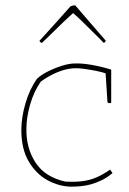

<svg xmlns="http://www.w3.org/2000/svg" viewBox="-20 -694 482 720"><path d="M246 6Q201 5 158.5 -18Q116 -41 88 -88Q60 -135 60 -207Q60 -253 75.5 -306.5Q91 -360 119 -399Q134 -413 158.5 -425.5Q183 -438 211 -447Q239 -456 261 -456Q288 -457 325 -450.5Q362 -444 397 -433V-308L387 -307L383 -311L376 -419Q362 -424 339 -428.5Q316 -433 293.5 -436Q271 -439 256 -438Q225 -436 192.5 -422Q160 -408 133 -388Q107 -351 93 -302Q79 -253 79 -211Q78 -138 113.5 -84Q149 -30 225 -13Q264 -11 292 -15Q320 -19 343.5 -29.5Q367 -40 393 -58L402 -45Q383 -29 363 -19Q343 -9 322 -3Q304 2 285 4Q266 6 246 6ZM159 -554 137 -533Q130 -535 128 -541Q160 -576 187.5 -606.5Q215 -637 244 -670Q248 -672 252.5 -673Q257 -674 262 -674L357 -564L377 -541Q376 -540 374 -537Q372 -534 369 -533Q359 -544 337.5 -565Q316 -586 293.5 -608.5Q271 -631 254 -645L240 -632Q219 -613 200.5 -594.5Q182 -576 159 -554Z"/></svg>

Font: Labrada Thin
Style: Regular
Weight: 100
Designer: Mercedes Jáuregui
Foundry: Omnibus-Type Team
Version: Version 1.000; ttfautohint (v1.8.4.7-5d5b)